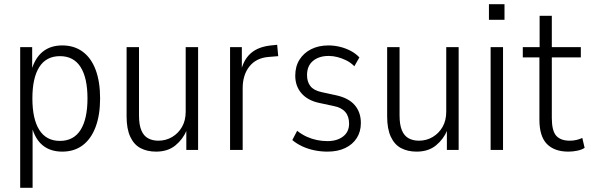

<svg xmlns="http://www.w3.org/2000/svg" viewBox="-20 -713 2811 913"><path d="M76 180V-489H133V-377H129Q146 -437 183 -467Q220 -497 276 -497Q333 -497 373.5 -467Q414 -437 435 -380.5Q456 -324 456 -245Q456 -166 434.5 -109Q413 -52 373 -22Q333 8 276 8Q220 8 183.5 -21.5Q147 -51 131 -111H135V180ZM265 -43Q330 -43 363 -95Q396 -147 396 -245Q396 -343 363 -394.5Q330 -446 265 -446Q200 -446 167 -394.5Q134 -343 134 -245Q134 -147 167 -95Q200 -43 265 -43Z M722 8Q680 8 648.5 -8.5Q617 -25 599.5 -62.5Q582 -100 582 -159V-489H641V-164Q641 -120 652 -93.5Q663 -67 684 -55.5Q705 -44 733 -44Q769 -44 798.5 -61.5Q828 -79 845.5 -109.5Q863 -140 863 -182V-489H922V0H866V-94H868Q850 -51 814 -21.5Q778 8 722 8Z M1074 0V-489H1130V-384H1128Q1142 -435 1176.5 -463Q1211 -491 1269 -497L1298 -500L1303 -446L1255 -442Q1198 -437 1166 -397Q1134 -357 1134 -293V0Z M1537 8Q1505 8 1474 1.5Q1443 -5 1416.5 -17.5Q1390 -30 1370 -47L1393 -91Q1416 -73 1439.5 -62.5Q1463 -52 1487.5 -47Q1512 -42 1537 -42Q1583 -42 1611.5 -64Q1640 -86 1640 -125Q1640 -160 1621.5 -181Q1603 -202 1566 -209L1496 -224Q1442 -236 1413 -270Q1384 -304 1384 -353Q1384 -397 1404 -429Q1424 -461 1459.5 -479Q1495 -497 1542 -497Q1569 -497 1596 -490.5Q1623 -484 1647 -471.5Q1671 -459 1689 -440L1665 -398Q1647 -416 1626.5 -426Q1606 -436 1585 -441.5Q1564 -447 1543 -447Q1497 -447 1468.5 -423.5Q1440 -400 1440 -356Q1440 -324 1456 -303.5Q1472 -283 1509 -275L1578 -260Q1638 -247 1667 -213Q1696 -179 1696 -128Q1696 -87 1676.5 -56.5Q1657 -26 1621.5 -9Q1586 8 1537 8Z M1961 8Q1919 8 1887.5 -8.5Q1856 -25 1838.5 -62.5Q1821 -100 1821 -159V-489H1880V-164Q1880 -120 1891 -93.5Q1902 -67 1923 -55.5Q1944 -44 1972 -44Q2008 -44 2037.5 -61.5Q2067 -79 2084.5 -109.5Q2102 -140 2102 -182V-489H2161V0H2105V-94H2107Q2089 -51 2053 -21.5Q2017 8 1961 8Z M2305 -619V-693H2379V-619ZM2313 0V-489H2372V0Z M2683 8Q2616 8 2580.5 -28.5Q2545 -65 2545 -144V-440H2466V-489H2546V-638H2604V-489H2742V-440H2604V-152Q2604 -91 2625 -67.5Q2646 -44 2689 -44Q2706 -44 2721 -47.5Q2736 -51 2749 -57L2760 -10Q2747 -1 2725.5 3.5Q2704 8 2683 8Z"/></svg>

Font: Nunito Sans 10pt Condensed Light
Style: Regular
Weight: 300
Width: 3
Designer: Vernon Adams
Foundry: Vernon Adams
Version: Version 3.101;gftools[0.9.27]